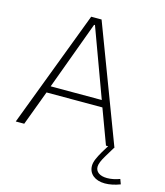

<svg xmlns="http://www.w3.org/2000/svg" viewBox="-125 -752 900 1047"><g transform="rotate(15 325.5 -228.5)"><path d="M445.8 -196.3 518.6 0H530.8L505.9 40.5C487.8 72.3 473.1 100.1 473.1 125.5C473.1 170.9 509.3 200.7 565.4 200.7C591.8 200.7 620.6 194.8 651.4 183.1L641.1 155.3C616.2 164.6 592.3 169.4 569.3 169.4C528.8 169.4 503.9 151.9 503.9 122.6C503.9 107.4 512.7 85.4 530.3 56.6L564.5 0H566.4L317.4 -658.2H258.8L9.3 0H57.1L130.4 -196.3ZM290.5 -619.6 432.1 -234.4H143.6L285.6 -619.6Z"/></g></svg>

Font: Estedad ExtraLight
Style: Regular
Weight: 200
Designer: Amin Abedi
Version: Version 7.3